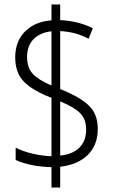

<svg xmlns="http://www.w3.org/2000/svg" viewBox="-20 -780 508 858"><path d="M210 -33Q164 -34 122 -42.5Q80 -51 50 -65V-120Q81 -104 124.5 -93.5Q168 -83 210 -82V-343Q126 -375 87 -415Q48 -455 48 -523Q48 -596 92.5 -640Q137 -684 210 -689V-760H249V-690Q327 -687 395 -654L376 -607Q317 -638 249 -641V-382Q337 -347 377 -308.5Q417 -270 417 -204Q417 -132 372.5 -88Q328 -44 249 -35V58H210ZM210 -640Q160 -635 130.5 -605.5Q101 -576 101 -526Q101 -477 127 -449.5Q153 -422 210 -398ZM365 -201Q365 -247 338.5 -274Q312 -301 249 -327V-85Q304 -90 334.5 -120Q365 -150 365 -201Z"/></svg>

Font: Noto Sans Display Light Narrow
Style: Regular
Weight: 300
Width: 4
Designer: Monotype Design team
Foundry: Monotype Imaging Inc.
Version: Version 1.000